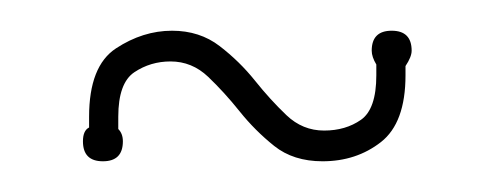

<svg xmlns="http://www.w3.org/2000/svg" viewBox="-20 -407 321 125"><path d="M244 -358Q244 -327 228 -314.5Q212 -302 190 -302Q171 -302 158.5 -312Q146 -322 136 -334.5Q126 -347 115.5 -357Q105 -367 91 -367Q78 -367 67.5 -360Q57 -353 57 -331V-323Q60 -320 60 -315Q60 -302 47 -302Q34 -302 34 -315Q34 -322 38 -324V-331Q38 -364 55.5 -375.5Q73 -387 92 -387Q110 -387 123 -377Q136 -367 146 -354.5Q156 -342 166.5 -332Q177 -322 191 -322Q205 -322 215 -329Q225 -336 225 -358V-365Q222 -370 222 -374Q222 -387 235 -387Q248 -387 248 -374Q248 -370 244 -364Z"/></svg>

Font: Wire One
Style: Regular
Weight: 400
Designer: Alexei Vanyashin, Gayaneh Bagdasaryan
Foundry: Cyreal
Version: Version 1.102; ttfautohint (v1.8.3)